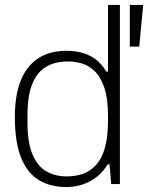

<svg xmlns="http://www.w3.org/2000/svg" viewBox="-20 -743 598 775"><path d="M248 12Q182 12 135.5 -17Q89 -46 64.5 -108Q40 -170 40 -270Q40 -362 65 -421Q90 -480 136.5 -509Q183 -538 248 -538Q282 -538 311.5 -530Q341 -522 365.5 -504Q390 -486 409 -454H416V-723H464V0H429L422 -80H415Q386 -33 342 -10.5Q298 12 248 12ZM248 -31Q308 -31 345 -57Q382 -83 399 -132.5Q416 -182 416 -254V-274Q416 -347 400.5 -391Q385 -435 360.5 -457.5Q336 -480 308 -487.5Q280 -495 255 -495Q202 -495 165.5 -473Q129 -451 110 -403.5Q91 -356 91 -278V-248Q91 -165 112 -117.5Q133 -70 168.5 -50.5Q204 -31 248 -31ZM504 -555V-723H558L542 -555Z"/></svg>

Font: Archivo Thin
Style: Regular
Weight: 250
Designer: Hector Gatti
Foundry: Omnibus-Type
Version: Version 2.001